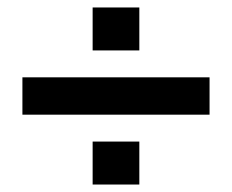

<svg xmlns="http://www.w3.org/2000/svg" viewBox="-20 -599 621 514"><path d="M228 -579H353V-464H228ZM40 -392H541V-292H40ZM228 -220H353V-105H228Z"/></svg>

Font: Chokokutai
Style: Regular
Weight: 400
Designer: 108号,108go
Foundry: Font Zone 108
Version: Version 1.000; ttfautohint (v1.8.3)